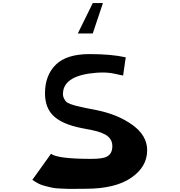

<svg xmlns="http://www.w3.org/2000/svg" viewBox="-20 -1211 1165 1246"><path d="M485 -994 582 -1191H648L582 -994ZM796 -839 779 -721Q774 -721 724 -732.5Q674 -744 607 -739Q398 -723 389 -611Q387 -591 393.5 -576Q400 -561 408.5 -552Q417 -543 439.5 -535Q462 -527 477 -523.5Q492 -520 528 -512Q537 -510 542 -509L608 -496Q746 -468 840.5 -399.5Q935 -331 935 -236Q935 -128 831 -57Q727 14 536 14Q525 14 477.5 14.5Q430 15 418.5 14.5Q407 14 370.5 12.5Q334 11 318.5 7Q303 3 276.5 -3Q250 -9 230 -19.5Q210 -30 190 -44L311 -213Q354 -180 572 -180Q648 -180 674 -195Q708 -213 709 -260Q710 -301 679.5 -326.5Q649 -352 575 -367L508 -380Q384 -405 328 -458Q272 -511 272 -605Q272 -722 342 -791Q412 -860 561 -860Q702 -860 796 -839Z"/></svg>

Font: OpenDyslexic
Style: Regular
Weight: 400
Designer: Abbie Gonzalez
Version: Version 0.920;hotconv 1.0.109;makeotfexe 2.5.65596